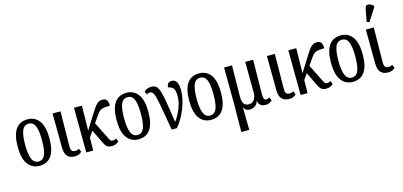

<svg xmlns="http://www.w3.org/2000/svg" viewBox="-83 -1396 4656 2220"><g transform="rotate(-15 2245.0 -286.0)"><path d="M231 10Q143 10 92.5 -59Q42 -128 42 -269Q42 -409 90.5 -477.5Q139 -546 234 -546Q321 -546 371.5 -477.5Q422 -409 422 -269Q422 -128 373.5 -59Q325 10 231 10ZM233 -41Q270 -41 292 -67Q314 -93 323.5 -143.5Q333 -194 333 -269Q333 -382 310.5 -438Q288 -494 233 -494Q177 -494 154 -438Q131 -382 131 -269Q131 -157 154.5 -99Q178 -41 233 -41Z M653 10Q597 10 566 -22Q535 -54 534 -125L531 -536H626L621 -119Q621 -92 627 -77Q633 -62 644 -56Q655 -50 670 -50Q686 -50 697 -53Q708 -56 720 -63L737 -23Q720 -6 700.5 2Q681 10 653 10Z M850 -118 854 -200 992 -421Q1012 -453 1028.5 -476Q1045 -499 1060 -513.5Q1075 -528 1091.5 -534.5Q1108 -541 1127 -541Q1169 -541 1182 -516Q1195 -491 1195 -452Q1158 -451 1134 -448.5Q1110 -446 1093.5 -439Q1077 -432 1063.5 -419Q1050 -406 1034 -383ZM791 0 787 -536H882L874 0ZM1099 6Q1071 6 1054 -1.5Q1037 -9 1026 -24Q1015 -39 1004 -60L905 -266L963 -326L1084 -84Q1091 -70 1097 -63.5Q1103 -57 1110 -55.5Q1117 -54 1126 -54Q1137 -54 1147 -57.5Q1157 -61 1165 -67L1182 -27Q1169 -14 1148.5 -4Q1128 6 1099 6Z M1415 10Q1327 10 1276.5 -59Q1226 -128 1226 -269Q1226 -409 1274.5 -477.5Q1323 -546 1418 -546Q1505 -546 1555.5 -477.5Q1606 -409 1606 -269Q1606 -128 1557.5 -59Q1509 10 1415 10ZM1417 -41Q1454 -41 1476 -67Q1498 -93 1507.5 -143.5Q1517 -194 1517 -269Q1517 -382 1494.5 -438Q1472 -494 1417 -494Q1361 -494 1338 -438Q1315 -382 1315 -269Q1315 -157 1338.5 -99Q1362 -41 1417 -41Z M1813 0Q1791 -130 1776 -216.5Q1761 -303 1750 -355.5Q1739 -408 1729 -434.5Q1719 -461 1708 -470Q1697 -479 1681 -479Q1671 -479 1661.5 -476.5Q1652 -474 1642 -466L1625 -506Q1643 -523 1665.5 -531Q1688 -539 1716 -539Q1744 -539 1763 -526.5Q1782 -514 1796 -484.5Q1810 -455 1821.5 -402Q1833 -349 1845.5 -269Q1858 -189 1875 -76Q1892 -96 1910.5 -128.5Q1929 -161 1945 -199Q1961 -237 1970.5 -276.5Q1980 -316 1980 -350Q1980 -400 1972 -425.5Q1964 -451 1946.5 -463Q1929 -475 1899 -482Q1899 -511 1914.5 -527.5Q1930 -544 1956 -544Q1999 -544 2017.5 -509Q2036 -474 2036 -409Q2036 -363 2024 -308Q2012 -253 1990.5 -197Q1969 -141 1939.5 -90Q1910 -39 1875 0Z M2284 10Q2196 10 2145.5 -59Q2095 -128 2095 -269Q2095 -409 2143.5 -477.5Q2192 -546 2287 -546Q2374 -546 2424.5 -477.5Q2475 -409 2475 -269Q2475 -128 2426.5 -59Q2378 10 2284 10ZM2286 -41Q2323 -41 2345 -67Q2367 -93 2376.5 -143.5Q2386 -194 2386 -269Q2386 -382 2363.5 -438Q2341 -494 2286 -494Q2230 -494 2207 -438Q2184 -382 2184 -269Q2184 -157 2207.5 -99Q2231 -41 2286 -41Z M2584 236 2587 -126 2584 -536H2679L2674 -160Q2674 -131 2680.5 -106Q2687 -81 2704.5 -66Q2722 -51 2752 -51Q2780 -51 2800 -66Q2820 -81 2830.5 -109Q2841 -137 2840 -176L2837 -536H2932L2927 -128Q2926 -88 2933 -71Q2940 -54 2959 -54Q2967 -54 2978.5 -57Q2990 -60 3000 -67L3017 -27Q3000 -10 2981.5 -2Q2963 6 2938 6Q2913 6 2894.5 -1.5Q2876 -9 2865 -24.5Q2854 -40 2851 -65H2849Q2842 -39 2826.5 -22.5Q2811 -6 2790.5 2Q2770 10 2747 10Q2730 10 2716.5 5.5Q2703 1 2693.5 -9Q2684 -19 2677 -34H2675L2679 236Z M3219 10Q3163 10 3132 -22Q3101 -54 3100 -125L3097 -536H3192L3187 -119Q3187 -92 3193 -77Q3199 -62 3210 -56Q3221 -50 3236 -50Q3252 -50 3263 -53Q3274 -56 3286 -63L3303 -23Q3286 -6 3266.5 2Q3247 10 3219 10Z M3416 -118 3420 -200 3558 -421Q3578 -453 3594.5 -476Q3611 -499 3626 -513.5Q3641 -528 3657.5 -534.5Q3674 -541 3693 -541Q3735 -541 3748 -516Q3761 -491 3761 -452Q3724 -451 3700 -448.5Q3676 -446 3659.5 -439Q3643 -432 3629.5 -419Q3616 -406 3600 -383ZM3357 0 3353 -536H3448L3440 0ZM3665 6Q3637 6 3620 -1.5Q3603 -9 3592 -24Q3581 -39 3570 -60L3471 -266L3529 -326L3650 -84Q3657 -70 3663 -63.5Q3669 -57 3676 -55.5Q3683 -54 3692 -54Q3703 -54 3713 -57.5Q3723 -61 3731 -67L3748 -27Q3735 -14 3714.5 -4Q3694 6 3665 6Z M3981 10Q3893 10 3842.5 -59Q3792 -128 3792 -269Q3792 -409 3840.5 -477.5Q3889 -546 3984 -546Q4071 -546 4121.5 -477.5Q4172 -409 4172 -269Q4172 -128 4123.5 -59Q4075 10 3981 10ZM3983 -41Q4020 -41 4042 -67Q4064 -93 4073.5 -143.5Q4083 -194 4083 -269Q4083 -382 4060.5 -438Q4038 -494 3983 -494Q3927 -494 3904 -438Q3881 -382 3881 -269Q3881 -157 3904.5 -99Q3928 -41 3983 -41Z M4403 10Q4347 10 4316 -22Q4285 -54 4284 -125L4281 -536H4376L4371 -119Q4371 -92 4377 -77Q4383 -62 4394 -56Q4405 -50 4420 -50Q4436 -50 4447 -53Q4458 -56 4470 -63L4487 -23Q4470 -6 4450.5 2Q4431 10 4403 10ZM4343 -606 4313 -620 4343 -776Q4347 -796 4358.5 -803Q4370 -810 4385 -808Q4400 -806 4416 -797.5Q4432 -789 4444 -776V-764Z"/></g></svg>

Font: Noto Serif ExtraCondensed
Style: Regular
Weight: 400
Width: 2
Designer: Monotype Design Team
Foundry: Monotype Imaging Inc.
Version: Version 2.013